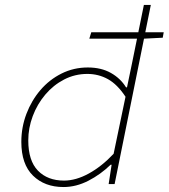

<svg xmlns="http://www.w3.org/2000/svg" viewBox="-20 -742 680 774"><path d="M236 12Q160 12 113 -34Q66 -80 66 -170Q66 -229 86.5 -283Q107 -337 143 -379Q179 -421 228 -445.5Q277 -470 334 -470Q388 -470 427 -448Q466 -426 488 -390H492L512 -486L560 -722H588L442 0H418L430 -78H426Q386 -39 336.5 -13.5Q287 12 236 12ZM238 -14Q286 -14 338 -42.5Q390 -71 438 -122L486 -352Q453 -402 415 -423Q377 -444 332 -444Q282 -444 238.5 -421.5Q195 -399 162.5 -360.5Q130 -322 112 -274Q94 -226 94 -176Q94 -94 133 -54Q172 -14 238 -14ZM340 -586 348 -612H640L636 -590L558 -586Z"/></svg>

Font: SourceCodeVF
Style: Italic
Weight: 200
Italic angle: -11°
Monospace: yes
Designer: Paul D. Hunt, Teo Tuominen
Foundry: Adobe
Version: Version 1.026;hotconv 1.1.0;makeotfexe 2.6.0